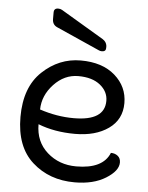

<svg xmlns="http://www.w3.org/2000/svg" viewBox="-52 -753 619 803"><g transform="rotate(5 257.5 -351.0)"><path d="M120 -221Q120 -148 170 -103.5Q220 -59 292 -59Q404 -59 432 -128Q449 -128 461 -118.5Q473 -109 473 -91Q473 -56 421.5 -24Q370 8 291 8Q185 8 113.5 -56Q42 -120 42 -245Q42 -370 112 -436Q182 -502 273 -502Q364 -502 417 -455.5Q470 -409 470 -340Q470 -271 415.5 -232.5Q361 -194 275 -194Q189 -194 120 -221ZM121 -283Q193 -259 264 -259Q394 -259 394 -343Q394 -382 360.5 -409Q327 -436 268.5 -436Q210 -436 166 -389Q122 -342 121 -283ZM142 -665V-692Q142 -710 160 -710Q169 -710 176 -706L356 -599Q372 -589 374 -572V-563Q374 -548 357 -548Q350 -548 344 -551L162 -632Q142 -641 142 -665Z"/></g></svg>

Font: Merge One
Style: Regular
Weight: 400
Designer: Kosal Sen
Foundry: Philatype
Version: Version 1.001